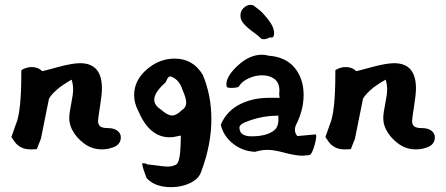

<svg xmlns="http://www.w3.org/2000/svg" viewBox="-20 -626 1843 793"><path d="M27 -60 45 -111Q68 -162 68 -321V-336Q88 -349 111 -349Q138 -349 154 -332Q157 -332 217.5 -348.5Q278 -365 311 -365Q401 -365 401 -261Q401 -236 393 -186Q385 -136 385 -127Q385 -111 394 -104Q403 -97 425 -97Q451 -97 465 -86Q479 -75 479 -59Q479 -27 443 -16Q422 -9 401 -9Q360 -9 327 -33.5Q294 -58 277 -92Q266 -114 266 -139Q266 -158 274 -197Q282 -236 282 -257Q282 -276 276 -297Q275 -297 265.5 -291Q256 -285 252.5 -283Q249 -281 239.5 -274.5Q230 -268 225.5 -264.5Q221 -261 213 -254Q205 -247 200.5 -242Q196 -237 190.5 -230.5Q185 -224 182 -217L149 -53L132 -10L110 -9H106Q63 -9 40 -41Z M534 -233Q534 -294 586 -339Q638 -384 701 -384Q778 -384 818 -316Q853 -231 853 -135Q853 -28 811 83Q801 113 765.5 130Q730 147 687 147Q620 147 586 110Q568 66 567 48Q569 47 584 50L588 53Q603 54 631 58Q659 62 672 62Q692 62 707 54Q716 49 720.5 27Q725 5 726 -28.5Q727 -62 727 -66L711 -63Q696 -59 681 -59Q598 -59 553 -164Q534 -199 534 -233ZM617 -214Q617 -192 644 -174Q672 -149 691 -149Q709 -149 731 -171Q749 -182 749 -203Q749 -221 734 -254Q722 -295 689 -309Q681 -312 676.5 -308Q672 -304 668.5 -295.5Q665 -287 663 -285Q617 -244 617 -214Z M892 -111Q915 -166 968.5 -194Q1022 -222 1091 -222H1135L1133 -237Q1134 -242 1134 -252Q1134 -284 1114 -299.5Q1094 -315 1063 -315Q1034 -315 1006 -302Q978 -289 966 -268Q959 -263 934 -263Q922 -263 918.5 -265.5Q915 -268 915 -278Q915 -312 963 -356Q1011 -400 1062 -400Q1077 -400 1089 -396Q1160 -391 1197 -346Q1234 -301 1234 -234Q1234 -171 1202 -109Q1198 -100 1198 -90Q1198 -76 1208 -64L1285 -71V-69Q1286 -67 1286 -65Q1286 -47 1276 -16Q1266 15 1256 15H1255Q1237 17 1229 17Q1201 17 1156 5Q1111 -7 1086 -7Q1059 -7 1034 1Q982 -1 942 -33Q902 -65 892 -111ZM969 -99Q969 -63 1019 -63Q1085 -63 1115 -90Q1130 -104 1130 -132Q1130 -143 1129 -149H1127Q1126 -148 1124 -148Q1057 -148 990 -120Q969 -111 969 -99ZM973 -561Q973 -581 986.5 -593.5Q1000 -606 1015 -606Q1024 -606 1029 -602Q1038 -595 1052 -584Q1066 -573 1089 -543.5Q1112 -514 1112 -490Q1112 -483 1111 -480Q1110 -474 1106 -472Q1102 -470 1099 -471L1095 -472Q1082 -464 1069 -464Q1060 -464 1056 -469Q1049 -477 1026 -493.5Q1003 -510 988 -526.5Q973 -543 973 -561Z M1324 -60 1342 -111Q1365 -162 1365 -321V-336Q1385 -349 1408 -349Q1435 -349 1451 -332Q1454 -332 1514.5 -348.5Q1575 -365 1608 -365Q1698 -365 1698 -261Q1698 -236 1690 -186Q1682 -136 1682 -127Q1682 -111 1691 -104Q1700 -97 1722 -97Q1748 -97 1762 -86Q1776 -75 1776 -59Q1776 -27 1740 -16Q1719 -9 1698 -9Q1657 -9 1624 -33.5Q1591 -58 1574 -92Q1563 -114 1563 -139Q1563 -158 1571 -197Q1579 -236 1579 -257Q1579 -276 1573 -297Q1572 -297 1562.5 -291Q1553 -285 1549.5 -283Q1546 -281 1536.5 -274.5Q1527 -268 1522.5 -264.5Q1518 -261 1510 -254Q1502 -247 1497.5 -242Q1493 -237 1487.5 -230.5Q1482 -224 1479 -217L1446 -53L1429 -10L1407 -9H1403Q1360 -9 1337 -41Z"/></svg>

Font: NaniFont Regular
Style: Regular
Weight: 400
Designer: Nanigashitei
Version: Version 1.036